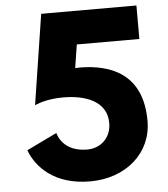

<svg xmlns="http://www.w3.org/2000/svg" viewBox="-57 -876 824 942"><g transform="rotate(-5 355.0 -405.0)"><path d="M55 -164C86 -80 173 15 349 15C526 15 655 -98 655 -256C655 -485 503 -545 347 -546C339 -546 331 -545 324 -545L342 -660H650V-825H181L112 -381C137 -392 184 -407 253 -407C360 -407 467 -371 467 -262C467 -192 417 -142 349 -142C263 -142 219 -185 204 -236Z"/></g></svg>

Font: Sztylet
Style: Bd
Weight: 700
Foundry: Cannot Into Space Fonts, PlusOne Fonts
Version: Version 0.12